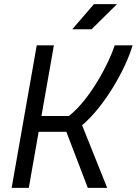

<svg xmlns="http://www.w3.org/2000/svg" viewBox="-20 -914 665 934"><path d="M36.6 0H120.1L168 -272.9H302.7L407.2 0H501.5L379.4 -304.7C486.3 -394.5 589.8 -573.7 625 -693.4H538.1C509.8 -605.5 417 -428.7 314.9 -349.6H181.6L242.2 -693.4H158.7ZM331.5 -771.5H425.3L549.3 -894H437Z"/></svg>

Font: Cascadia Mono NF SemiLight
Style: Italic
Weight: 350
Italic angle: -10°
Monospace: yes
Designer: Aaron Bell
Foundry: Saja Typeworks
Version: Version 2404.023